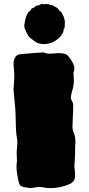

<svg xmlns="http://www.w3.org/2000/svg" viewBox="-20 -928 453 977"><path d="M238.3 29.3Q217.3 29.3 195.3 24.9Q188.5 23.4 180.7 23.4Q169.9 23.4 155.3 26.4Q146 28.8 136.7 28.8L128.9 28.3Q103 25.4 92 21.2Q81.1 17.1 77.1 4.9Q65.4 -39.1 64 -75.2Q64 -92.8 66.4 -109.9L64.9 -147.5Q64.9 -163.1 66.9 -178.7Q68.4 -190.4 68.4 -202.1Q68.4 -218.3 64.9 -233.4Q60.5 -251.5 58.6 -365.7L48.8 -472.2Q49.3 -486.8 50.8 -501Q52.7 -523.4 52.7 -545.9Q52.7 -560.5 51 -574.7Q49.3 -588.9 48.8 -603.5Q50.3 -648.4 84.5 -652.3Q178.7 -661.1 197.8 -661.1Q202.6 -661.1 206.1 -659.7Q217.8 -654.8 229 -654.8Q240.7 -654.8 252 -655.8Q267.6 -657.7 278.8 -657.7Q291.5 -657.7 306.2 -654.8Q323.2 -651.4 332.5 -635.7Q358.4 -602.5 358.4 -580.1Q358.4 -569.3 354 -557.6L353.5 -552.7Q353.5 -550.3 354.2 -547.4Q355 -544.4 355 -541.5Q355 -534.7 355.5 -529.1Q356 -523.4 356 -518.6Q356 -494.6 347.7 -467.3Q342.3 -450.2 340.3 -432.6Q340.3 -423.8 345.9 -414.6Q351.6 -405.3 352.5 -396.5Q352.5 -364.7 350.6 -333Q348.6 -291.5 348.6 -282.7Q348.6 -269 353.5 -256.3Q363.8 -235.4 363.8 -206.1Q363.8 -194.3 362.3 -182.6Q362.3 -137.7 360.8 -118.7Q358.4 -89.8 358.4 -84Q358.9 -73.2 360.4 -61.5Q362.3 -46.9 362.3 -32.2Q361.8 -3.9 333 9.3Q284.2 29.3 238.3 29.3ZM202.1 -703.6Q172.4 -703.6 152.8 -720.7Q128.4 -737.3 123.8 -746.6Q119.1 -755.9 116.7 -759.3L115.2 -761.2Q113.3 -767.6 109.9 -773.4Q104 -784.7 104 -792.5L104.5 -797.4H103L108.9 -829.1Q111.3 -842.3 117.9 -854.5Q124.5 -866.7 126.5 -867.7Q134.8 -873 138.7 -881.3Q141.1 -886.2 151.4 -888.7Q154.3 -889.6 155.8 -891.6Q164.6 -900.9 173.3 -900.9H176.3Q179.7 -900.9 181.6 -902.8Q186.5 -906.7 192.9 -907.7Q198.7 -907.7 203.6 -906.7Q206.1 -906.7 208.5 -907Q210.9 -907.2 218.8 -907.2Q222.7 -907.2 226.1 -906.7Q235.4 -902.8 245.1 -901.4Q250 -900.4 253.9 -897.5Q255.4 -896 257.3 -895Q275.4 -886.7 279.8 -877.4Q281.7 -873.5 285.6 -871.1Q293 -868.2 294.9 -860.8Q295.9 -857.4 298.3 -854Q303.2 -848.1 306.4 -835.7Q309.6 -823.2 310.1 -819.3Q310.1 -801.3 308.6 -787.1Q303.2 -779.8 303 -771.7Q302.7 -763.7 295.9 -753.4Q281.2 -731 251 -714.4Q227.5 -703.6 202.1 -703.6Z"/></svg>

Font: Kaph
Style: Regular
Weight: 400
Designer: GGBotNet
Foundry: f0n7.com
Version: 1.10